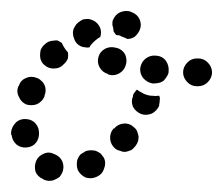

<svg xmlns="http://www.w3.org/2000/svg" viewBox="-35 -301 401 345"><path d="M54 24Q59 24 63 22Q68 20 72 17Q75 13 77 9Q81 -1 77 -11Q73 -20 63 -24Q63 -24 63 -24Q53 -29 44 -25Q34 -21 30 -12Q26 -2 29 8Q33 17 43 21Q43 22 44 22Q49 24 54 24ZM152 2Q156 -8 152 -17Q149 -21 146 -25Q142 -28 137 -30Q133 -31 128 -31Q123 -31 118 -29L117 -28Q113 -26 109 -23Q106 -19 104 -14Q103 -10 103 -5Q103 0 105 5Q110 14 119 18Q129 21 138 17L140 16Q149 12 152 2ZM213 -47Q214 -51 214 -56Q213 -61 211 -66Q209 -70 205 -73Q197 -80 187 -79Q177 -78 170 -70H169Q162 -62 163 -51Q164 -41 172 -34Q176 -31 181 -30Q185 -28 190 -28Q195 -29 200 -31Q204 -33 207 -37L208 -38Q211 -42 213 -47ZM-5 -41Q3 -35 13 -36Q24 -37 30 -45Q36 -53 35 -64V-65Q34 -75 26 -82Q18 -88 7 -87Q-3 -86 -9 -78Q-16 -69 -15 -59L-14 -58Q-13 -48 -5 -41ZM252 -121Q253 -125 251 -129Q244 -128 238 -129H236Q227 -130 219 -135Q215 -137 211 -140Q209 -138 207 -135Q205 -133 204 -130V-128Q200 -119 204 -109Q209 -100 219 -96Q228 -93 238 -97Q247 -102 251 -111V-113Q252 -117 252 -121ZM-1 -127Q3 -117 13 -113Q17 -112 22 -112Q27 -112 32 -114Q36 -116 40 -120Q43 -123 45 -128V-129Q47 -134 47 -139Q47 -144 45 -148Q43 -153 39 -156Q35 -160 31 -161Q21 -165 12 -161Q2 -157 -1 -147L-2 -146Q-6 -136 -1 -127ZM338 -153Q346 -161 346 -171Q346 -181 338 -189Q331 -196 321 -196H319Q309 -196 302 -189Q294 -181 294 -171Q294 -161 302 -153Q309 -146 319 -146H320Q331 -146 338 -153ZM250 -152Q255 -153 259 -156Q263 -160 265 -164Q268 -168 268 -173Q269 -183 263 -192Q257 -200 246 -201H245Q235 -202 227 -196Q219 -190 217 -179Q216 -169 222 -161Q229 -153 239 -151H240Q245 -151 250 -152ZM179 -169Q188 -174 191 -184Q194 -193 190 -203Q185 -212 175 -215H174Q164 -218 155 -214Q145 -209 142 -199Q139 -189 144 -180Q149 -171 159 -168L160 -167Q170 -164 179 -169ZM38 -211Q37 -206 37 -201Q37 -196 39 -192Q41 -187 45 -184Q53 -177 63 -178Q73 -178 80 -186L81 -187Q85 -191 87 -196Q88 -202 87 -207Q87 -208 86 -208Q80 -215 76 -224Q73 -226 69 -228Q66 -229 62 -228Q57 -228 52 -226Q48 -224 44 -220L43 -219Q40 -216 38 -211ZM98 -232Q94 -242 98 -251Q99 -252 100 -254Q102 -258 106 -261Q110 -264 114 -266Q119 -267 124 -267Q129 -266 133 -264Q141 -260 145 -251Q148 -243 145 -234Q145 -234 144 -234Q136 -229 129 -221Q127 -219 126 -216Q122 -215 118 -216Q114 -216 110 -218Q101 -222 98 -232ZM167 -256Q167 -256 167 -257Q167 -259 167 -261Q167 -263 168 -265Q172 -275 181 -279Q191 -283 200 -280Q201 -279 202 -279Q212 -275 216 -266Q220 -256 216 -247Q213 -240 207 -235Q201 -231 194 -231Q188 -234 182 -236L181 -237Q177 -238 174 -238Q172 -240 171 -242Q170 -243 169 -245Q169 -250 167 -256Z"/></svg>

Font: FRB American Cursive Dotted Black
Style: Bold Italic
Weight: 900
Italic angle: -25°
Version: Version 2.0;Modular Font Editor K font №1